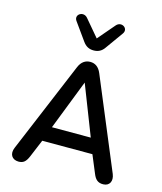

<svg xmlns="http://www.w3.org/2000/svg" viewBox="-135 -1040 969 1146"><g transform="rotate(15 349.0 -466.5)"><path d="M88 8C117 8 133 -3 149 -41L194 -149H504L549 -41C562 -8 579 9 613 8C652 7 668 -26 652 -66L418 -627C403 -663 379 -678 350 -678C321 -678 296 -663 281 -627L46 -66C28 -24 48 7 88 8ZM349 -550 469 -242H229ZM350 -749C377 -749 399 -759 416 -784L494 -893C518 -928 468 -961 439 -927L350 -823L262 -927C233 -961 182 -928 206 -893L284 -784C302 -759 323 -749 350 -749Z"/></g></svg>

Font: SN Pro Medium
Style: Regular
Weight: 500
Designer: Tobias Whetton
Foundry: Supernotes
Version: Version 1.003;Glyphs 3.3 (3324)